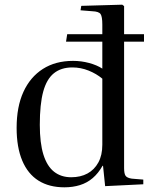

<svg xmlns="http://www.w3.org/2000/svg" viewBox="-20 -786 652 820"><path d="M255 14Q190 14 144.5 -14.5Q99 -43 75 -100Q51 -157 51 -240Q51 -330 80 -393.5Q109 -457 163 -491.5Q217 -526 292 -526Q327 -526 360.5 -517Q394 -508 417 -493V-608H262L267 -640H417V-681Q417 -715 409.5 -726Q402 -737 374 -738L324 -742L327 -761L502 -766L510 -760V-640H595V-608H510V-68Q510 -44 516.5 -35Q523 -26 543 -23L592 -19V1L429 9L420 -78H418Q400 -46 376 -25.5Q352 -5 321.5 4.5Q291 14 255 14ZM284 -29Q324 -29 353.5 -45Q383 -61 400 -92Q417 -123 417 -168V-450Q392 -471 358.5 -484.5Q325 -498 289 -498Q241 -498 210 -473Q179 -448 164.5 -394.5Q150 -341 150 -253Q150 -175 165.5 -125.5Q181 -76 211 -52.5Q241 -29 284 -29Z"/></svg>

Font: Literata 60pt
Style: Regular
Weight: 400
Designer: Latin by Veronika Burian and Jose Scaglione. Greek by Irene Vlachou. Cyrillic by Vera Evstafieva.
Foundry: TypeTogether
Version: Version 3.002